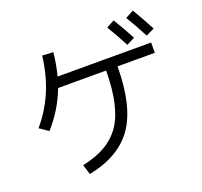

<svg xmlns="http://www.w3.org/2000/svg" viewBox="-148 -1019 1295 1229"><g transform="rotate(-20 500.0 -404.5)"><path d="M240 -28Q424 -65 504 -183.5Q584 -302 585 -547H258Q209 -416 112 -307L52 -348Q204 -524 233 -777L308 -773Q299 -688 280 -617H917V-547H663Q662 -277 567 -139.5Q472 -2 261 40ZM686 -803 740 -832Q788 -754 825 -683L769 -655Q727 -736 686 -803ZM821 -819 877 -849Q917 -782 963 -696L906 -668Q856 -763 821 -819Z"/></g></svg>

Font: M PLUS 1p
Style: Regular
Weight: 400
Version: Version 1.062